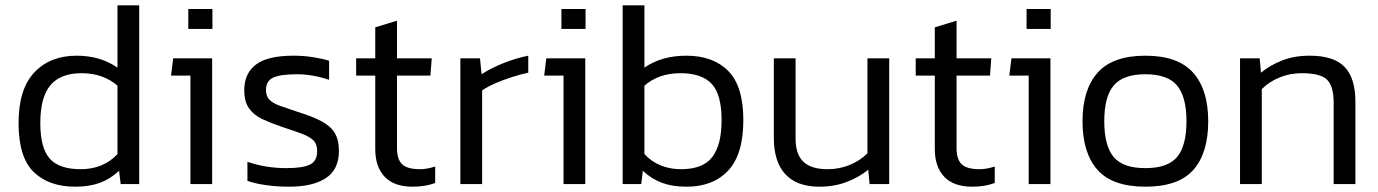

<svg xmlns="http://www.w3.org/2000/svg" viewBox="-20 -694 5196 724"><path d="M264 10Q164 10 107 -45.5Q50 -101 50 -230Q50 -358 109.5 -421Q169 -484 269 -484Q358 -484 423 -439V-674H505V0H435L429 -50Q396 -19 356.5 -4.5Q317 10 264 10ZM285 -56Q326 -56 361 -70Q396 -84 423 -113V-371Q398 -393 364 -405.5Q330 -418 287 -418Q208 -418 170 -372.5Q132 -327 132 -230Q132 -137 167 -96.5Q202 -56 285 -56Z M690 -585V-660H781V-585ZM698 0V-409H625L633 -474H780V0Z M1070 10Q1024 10 982.5 4Q941 -2 913 -12V-84Q947 -72 984.5 -66Q1022 -60 1059 -60Q1122 -60 1149 -73.5Q1176 -87 1176 -124Q1176 -151 1161.5 -165Q1147 -179 1117.5 -190Q1088 -201 1042 -216Q1001 -230 969 -245Q937 -260 919 -285.5Q901 -311 901 -354Q901 -417 945 -450.5Q989 -484 1087 -484Q1125 -484 1160 -478.5Q1195 -473 1221 -465V-393Q1158 -414 1100 -414Q1038 -414 1010.5 -401.5Q983 -389 983 -355Q983 -332 995.5 -318.5Q1008 -305 1034.5 -295.5Q1061 -286 1103 -272Q1158 -255 1192 -237Q1226 -219 1242 -193Q1258 -167 1258 -125Q1258 -55 1209 -22.5Q1160 10 1070 10Z M1536 10Q1466 10 1430.5 -27.5Q1395 -65 1395 -132V-409H1323V-474H1395V-591L1477 -616V-474H1608L1603 -409H1477V-136Q1477 -93 1496.5 -74.5Q1516 -56 1564 -56Q1590 -56 1621 -66V-4Q1584 10 1536 10Z M1716 0V-474H1790L1796 -414Q1831 -437 1878.5 -456Q1926 -475 1972 -484V-420Q1944 -414 1911 -403.5Q1878 -393 1848 -380Q1818 -367 1798 -353V0Z M2097 -585V-660H2188V-585ZM2105 0V-409H2032L2040 -474H2187V0Z M2569 10Q2516 10 2476.5 -4.5Q2437 -19 2404 -50L2398 0H2328V-674H2410V-439Q2475 -484 2568 -484Q2669 -484 2726 -426.5Q2783 -369 2783 -241Q2783 -112 2726 -51Q2669 10 2569 10ZM2548 -56Q2631 -56 2666 -102Q2701 -148 2701 -241Q2701 -338 2663.5 -378Q2626 -418 2546 -418Q2503 -418 2469 -405.5Q2435 -393 2410 -371V-113Q2437 -84 2472 -70Q2507 -56 2548 -56Z M3070 10Q2985 10 2941.5 -37Q2898 -84 2898 -174V-474H2980V-171Q2980 -112 3009.5 -84Q3039 -56 3101 -56Q3145 -56 3184 -72Q3223 -88 3251 -116V-474H3333V0H3259L3254 -54Q3220 -26 3173 -8Q3126 10 3070 10Z M3646 10Q3576 10 3540.5 -27.5Q3505 -65 3505 -132V-409H3433V-474H3505V-591L3587 -616V-474H3718L3713 -409H3587V-136Q3587 -93 3606.5 -74.5Q3626 -56 3674 -56Q3700 -56 3731 -66V-4Q3694 10 3646 10Z M3851 -585V-660H3942V-585ZM3859 0V-409H3786L3794 -474H3941V0Z M4299 10Q4175 10 4118.5 -53.5Q4062 -117 4062 -237Q4062 -356 4119 -420Q4176 -484 4299 -484Q4422 -484 4479 -420Q4536 -356 4536 -237Q4536 -117 4480 -53.5Q4424 10 4299 10ZM4299 -60Q4384 -60 4419 -102.5Q4454 -145 4454 -237Q4454 -329 4418.5 -371.5Q4383 -414 4299 -414Q4215 -414 4179.5 -371.5Q4144 -329 4144 -237Q4144 -145 4179 -102.5Q4214 -60 4299 -60Z M4656 0V-474H4730L4735 -420Q4769 -448 4814.5 -466Q4860 -484 4919 -484Q5009 -484 5050 -442Q5091 -400 5091 -310V0H5009V-307Q5009 -369 4984 -393.5Q4959 -418 4888 -418Q4844 -418 4805 -402Q4766 -386 4738 -358V0Z"/></svg>

Font: Kanit Light
Style: Regular
Weight: 300
Designer: Katatrad Team
Foundry: CadsonDemak
Version: Version 2.000; ttfautohint (v1.8.3)